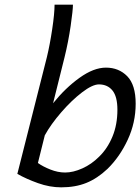

<svg xmlns="http://www.w3.org/2000/svg" viewBox="-20 -784 597 816"><path d="M254.4 -541 205.6 -345.2Q257.8 -410.2 318.1 -453.4Q378.4 -496.6 430.2 -496.6Q484.9 -496.6 520.8 -460Q556.6 -423.3 556.6 -343.3Q556.6 -262.7 522.9 -190.2Q489.3 -117.7 437 -66.4Q393.6 -25.4 346.9 -6.6Q300.3 12.2 240.2 12.2Q191.4 12.2 141.6 -5.6Q91.8 -23.4 53.7 -44.9L179.2 -541Q191.9 -593.3 201.9 -660.2Q211.9 -727.1 211.9 -764.2H290Q290 -741.2 280.3 -673.8Q270.5 -606.4 254.4 -541ZM256.8 -50.8Q291 -50.8 330.1 -68.4Q369.1 -85.9 401.4 -118.2Q437 -152.8 458 -203.6Q479 -254.4 479 -317.4Q479 -373.5 458 -399.4Q437 -425.3 400.4 -425.3Q373 -425.3 328.6 -391.4Q284.2 -357.4 240.2 -306.6Q196.3 -255.9 170.4 -209L141.1 -91.3Q162.1 -76.2 194.1 -63.5Q226.1 -50.8 256.8 -50.8Z"/></svg>

Font: Lesson One Light
Style: Italic
Weight: 300
Italic angle: -14°
Designer: But Ko, Victor Gaultney, Annie Olsen, Julie Remington, Don Collingsworth, Eric Hays, Becca Hirsbrunner
Version: Version 1.100